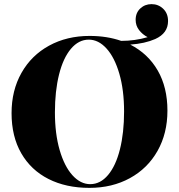

<svg xmlns="http://www.w3.org/2000/svg" viewBox="-20 -896 867 930"><path d="M791 -360Q791 -250 743 -165Q695 -80 609 -33Q523 14 413 14Q300 14 215 -29Q130 -72 83 -153.5Q36 -235 36 -348Q36 -458 84 -543Q132 -628 218 -675Q304 -722 414 -722Q498 -722 567 -698Q634 -698 695 -716Q670 -729 653.5 -750.5Q637 -772 637 -800Q637 -834 659.5 -855Q682 -876 714 -876Q747 -876 770.5 -853.5Q794 -831 794 -794Q794 -735 732 -707Q682 -685 611 -680Q697 -636 744 -554.5Q791 -473 791 -360ZM581 -356Q581 -460 558 -539Q535 -618 496 -661Q457 -704 410 -704Q361 -704 323.5 -659.5Q286 -615 266 -535Q246 -455 246 -352Q246 -248 269 -169Q292 -90 331 -47Q370 -4 417 -4Q466 -4 503.5 -48.5Q541 -93 561 -173Q581 -253 581 -356Z"/></svg>

Font: Playfair Display SC Black
Style: Regular
Weight: 900
Designer: Claus Eggers Sørensen
Foundry: Claus Eggers Sørensen
Version: Version 1.200; ttfautohint (v1.6)